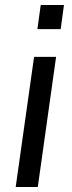

<svg xmlns="http://www.w3.org/2000/svg" viewBox="-20 -743 285 763"><path d="M42.4 0 115.4 -517H202.9L130.2 0ZM128.6 -627.2 141.8 -723H234.2L221.1 -627.2Z"/></svg>

Font: Public Sans Thin
Style: Italic
Weight: 100
Italic angle: -8°
Designer: The Public Sans project authors (U.S. Web Design System). Libre Franklin designed by Pablo Impallari and Rodrigo Fuenzal
Version: Version 2.000